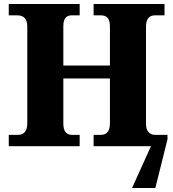

<svg xmlns="http://www.w3.org/2000/svg" viewBox="-20 -734 869 964"><path d="M821 -35 760 210H643L738 0H450V-57H487Q532 -57 532 -117V-340H298V-114Q298 -85 309 -71Q320 -57 340 -57H380V0H24V-57H72Q92 -57 104.5 -71Q117 -85 117 -114V-600Q117 -657 67 -657H24V-714H380V-657H340Q320 -657 309 -644.5Q298 -632 298 -601V-405H532V-599Q532 -631 520.5 -644Q509 -657 486 -657H450V-714H806V-657H758Q713 -657 713 -599V-113Q713 -85 725.5 -71Q738 -57 758 -57H821Z"/></svg>

Font: Noto Serif ExtraBold
Style: Regular
Weight: 800
Designer: Monotype Design Team
Foundry: Monotype Imaging Inc.
Version: Version 1.001